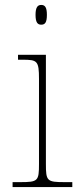

<svg xmlns="http://www.w3.org/2000/svg" viewBox="-20 -758 320 778"><path d="M147 -658C162 -658 170 -666 170 -698C170 -729 162 -738 147 -738C133 -738 124 -729 124 -698C124 -666 133 -658 147 -658ZM31 0H273V-20H243C170 -20 166 -24 166 -94V-536H53V-516H71C131 -516 138 -512 138 -438V-94C138 -24 134 -20 61 -20H31Z"/></svg>

Font: Noto Serif Gurmukhi Thin
Style: Regular
Weight: 100
Designer: Vaibhav Singh and the Monotype Design Team
Foundry: Monotype Imaging Inc.
Version: Version 2.004